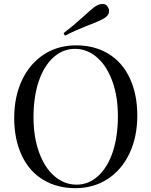

<svg xmlns="http://www.w3.org/2000/svg" viewBox="-20 -956 781 990"><path d="M182.1 -168.9Q210.9 -89.8 261.7 -46.9Q312.5 -3.9 375 -3.9Q437.5 -3.9 486.3 -48.8Q535.2 -93.8 561.5 -172.9Q587.9 -252.9 587.9 -356.4Q587.9 -460 558.6 -539.1Q529.3 -618.2 479 -661.1Q428.7 -704.1 366.2 -704.1Q303.7 -704.1 254.4 -659.2Q205.6 -614.3 179.2 -535.2Q152.8 -455.1 152.8 -351.6Q152.8 -248 182.1 -168.9ZM688 -361.3Q688 -250 647.5 -164.6Q606.9 -79.6 534.7 -32.7Q462.4 14.2 368.7 14.2Q274.4 14.2 203.1 -28.8Q131.8 -71.3 92.8 -153.3Q53.7 -235.4 53.2 -346.7Q53.2 -458 93.8 -543.5Q134.3 -628.4 206.5 -675.3Q278.8 -722.2 372.6 -722.2Q466.8 -722.2 538.1 -679.2Q609.4 -636.7 648.4 -554.7Q687.5 -472.7 688 -361.3ZM534.2 -922.9Q542.5 -910.2 542.5 -900.4Q543 -877.9 519.5 -863.3Q496.1 -848.6 433.6 -824.7Q371.1 -800.8 314.9 -772L308.1 -785.2Q358.9 -824.2 407.7 -868.7Q456.1 -913.1 473.6 -924.3Q491.2 -935.5 508.8 -935.5Q526.4 -935.5 534.2 -922.9Z"/></svg>

Font: PlayfairDisplay-Regular
Style: Regular
Weight: 400
Designer: Claus Eggers Sørensen
Foundry: Claus Eggers Sørensen
Version: Version 1.002;PS 001.002;hotconv 1.0.70;makeotf.lib2.5.58329